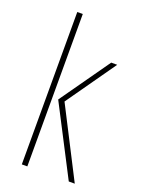

<svg xmlns="http://www.w3.org/2000/svg" viewBox="-125 -694 554 753"><g transform="rotate(20 152.0 -318.0)"><path d="M260 0 111 -288 257 -495H282L137 -289L285 0ZM64 0V-636H87V0Z"/></g></svg>

Font: Alumni Sans Thin Thin
Style: Regular
Weight: 250
Version: Version 1.018